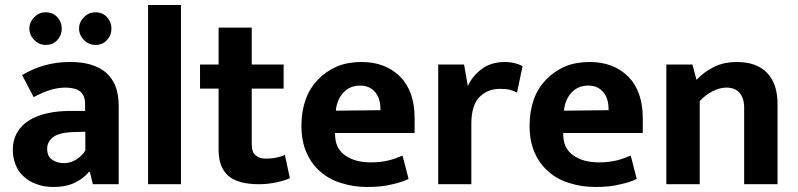

<svg xmlns="http://www.w3.org/2000/svg" viewBox="-20 -734 3179 765"><path d="M114 -347 68 -435C97 -452 127 -465 159 -474C191 -483 225 -487 261 -487C290 -487 316 -484 340 -477C363 -470 384 -460 401 -446C418 -431 431 -413 440 -391C449 -368 453 -341 453 -310V0H350L338 -49H334C319 -30 299 -16 276 -5C252 6 224 11 193 11C167 11 144 7 124 -1C104 -8 87 -19 73 -32C59 -45 49 -60 42 -78C35 -96 31 -115 31 -136C31 -163 37 -187 49 -207C60 -226 76 -242 97 -255C118 -268 142 -277 170 -283C197 -289 227 -292 259 -292H319V-321C319 -343 312 -359 299 -370C285 -380 266 -385 241 -385C222 -385 202 -382 182 -376C161 -370 139 -360 114 -347ZM320 -134V-209L277 -208C236 -207 208 -200 192 -188C176 -175 168 -160 168 -143C168 -120 175 -105 189 -97C202 -88 218 -84 235 -84C252 -84 269 -89 285 -99C300 -109 312 -121 320 -134ZM97 -621C97 -638 104 -653 117 -666C130 -679 145 -685 162 -685C181 -685 196 -679 208 -666C220 -653 226 -638 226 -621C226 -602 220 -587 208 -574C196 -561 181 -555 162 -555C145 -555 130 -561 117 -574C104 -587 97 -602 97 -621ZM295 -621C295 -638 302 -653 315 -666C328 -679 343 -685 360 -685C379 -685 394 -679 406 -666C418 -653 424 -638 424 -621C424 -602 418 -587 406 -574C394 -561 379 -555 360 -555C343 -555 328 -561 315 -574C302 -587 295 -602 295 -621Z M701 0H570V-714H701Z M1110 -477V-381H983V-161C983 -138 988 -123 999 -115C1009 -106 1023 -102 1040 -102C1053 -102 1067 -103 1081 -106C1095 -109 1106 -112 1115 -117L1135 -24C1124 -19 1107 -13 1084 -8C1061 -3 1037 0 1012 0C954 0 913 -12 888 -35C863 -58 851 -92 851 -138V-381H777V-477H851V-624H983V-477Z M1632 -263V-204H1315V-200C1315 -162 1328 -134 1355 -115C1382 -96 1416 -87 1458 -87C1485 -87 1508 -90 1529 -95C1549 -100 1567 -107 1584 -114L1608 -21C1590 -12 1567 -5 1540 1C1513 8 1480 11 1443 11C1407 11 1373 6 1342 -4C1310 -13 1282 -28 1259 -48C1235 -68 1216 -93 1202 -124C1188 -155 1181 -191 1181 -234C1181 -272 1187 -307 1198 -338C1209 -369 1226 -395 1247 -417C1268 -439 1293 -456 1322 -469C1351 -481 1384 -487 1420 -487C1485 -487 1536 -467 1575 -428C1613 -389 1632 -334 1632 -263ZM1318 -293 1496 -295C1496 -308 1495 -320 1492 -332C1489 -344 1484 -355 1477 -364C1470 -373 1462 -380 1452 -385C1442 -390 1430 -393 1415 -393C1388 -393 1366 -384 1349 -366C1332 -348 1321 -324 1318 -293Z M1858 0H1726V-477H1829L1844 -391C1855 -416 1873 -439 1898 -458C1923 -477 1954 -487 1991 -487C2006 -487 2020 -485 2032 -482C2044 -479 2054 -475 2062 -470L2040 -365C2033 -369 2023 -373 2012 -376C2001 -379 1987 -380 1972 -380C1939 -380 1912 -369 1891 -348C1869 -326 1858 -290 1858 -241Z M2541 -263V-204H2224V-200C2224 -162 2237 -134 2264 -115C2291 -96 2325 -87 2367 -87C2394 -87 2417 -90 2438 -95C2458 -100 2476 -107 2493 -114L2517 -21C2499 -12 2476 -5 2449 1C2422 8 2389 11 2352 11C2316 11 2282 6 2251 -4C2219 -13 2191 -28 2168 -48C2144 -68 2125 -93 2111 -124C2097 -155 2090 -191 2090 -234C2090 -272 2096 -307 2107 -338C2118 -369 2135 -395 2156 -417C2177 -439 2202 -456 2231 -469C2260 -481 2293 -487 2329 -487C2394 -487 2445 -467 2484 -428C2522 -389 2541 -334 2541 -263ZM2227 -293 2405 -295C2405 -308 2404 -320 2401 -332C2398 -344 2393 -355 2386 -364C2379 -373 2371 -380 2361 -385C2351 -390 2339 -393 2324 -393C2297 -393 2275 -384 2258 -366C2241 -348 2230 -324 2227 -293Z M2768 -331V0H2635V-477H2739L2755 -416C2777 -439 2801 -456 2828 -469C2854 -481 2883 -487 2915 -487C2968 -487 3008 -473 3036 -444C3064 -415 3078 -374 3078 -319V0H2945V-305C2945 -330 2939 -349 2927 -364C2915 -378 2897 -385 2874 -385C2857 -385 2839 -380 2820 -371C2801 -361 2783 -348 2768 -331Z"/></svg>

Font: Holmes&Hills Bold
Style: Bold
Weight: 500
Designer: Noopur Datye, Girish Dalvi, Yashodeep Gholap, Pallavi Karambelkar
Foundry: Ek Type
Version: ""